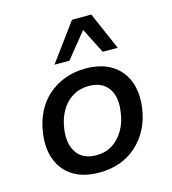

<svg xmlns="http://www.w3.org/2000/svg" viewBox="-113 -852 853 953"><g transform="rotate(-15 313.5 -375.0)"><path d="M281 9Q201 9 148 -23.5Q95 -56 72 -115.5Q49 -175 60 -252Q68 -311 92 -358.5Q116 -406 154 -439Q192 -472 240.5 -490Q289 -508 346 -508Q426 -508 479 -475Q532 -442 555 -384Q578 -326 568 -248Q560 -188 535.5 -141Q511 -94 473.5 -60Q436 -26 387.5 -8.5Q339 9 281 9ZM288 -78Q336 -78 371.5 -100.5Q407 -123 430.5 -163.5Q454 -204 460 -257Q471 -331 439 -375.5Q407 -420 339 -420Q293 -420 256.5 -398Q220 -376 197 -336Q174 -296 167 -243Q157 -168 189 -123Q221 -78 288 -78ZM203 -566 345 -759H444L528 -566H451L385 -696L280 -566Z"/></g></svg>

Font: Nunito Sans 7pt SemiBold
Style: Italic
Weight: 600
Italic angle: -9°
Designer: Vernon Adams
Foundry: Vernon Adams
Version: Version 3.101;gftools[0.9.27]